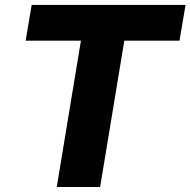

<svg xmlns="http://www.w3.org/2000/svg" viewBox="-20 -747 761 767"><path d="M82.4 -584.5 106.5 -727.3H721.2L697.1 -584.5H476.6L380 0H206.7L303.3 -584.5Z"/></svg>

Font: Inter P Extra Bold
Style: Italic
Weight: 800
Italic angle: 9.39999°
Designer: Rasmus Andersson
Foundry: rsms
Version: Version 3.018;git-588b23468